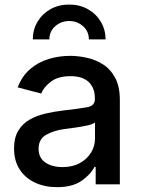

<svg xmlns="http://www.w3.org/2000/svg" viewBox="-20 -793 608 826"><path d="M225.1 12.2Q172.9 12.2 131.1 -7.1Q89.4 -26.4 64.9 -63.5Q40.5 -100.6 40.5 -154.3Q40.5 -200.7 58.6 -230.7Q76.7 -260.7 106.9 -278.1Q137.2 -295.4 174.6 -304.2Q211.9 -313 250.5 -317.4Q322.8 -325.7 355.5 -331.8Q388.2 -337.9 388.2 -366.7V-369.6Q388.2 -415 361.6 -440.2Q335 -465.3 283.7 -465.3Q230 -465.3 199.2 -441.9Q168.5 -418.5 157.2 -390.6L56.2 -417Q74.7 -465.8 109.4 -495.6Q144 -525.4 188.7 -539.1Q233.4 -552.7 282.2 -552.7Q314.9 -552.7 352.1 -544.9Q389.2 -537.1 421.9 -516.8Q454.6 -496.6 475.1 -459Q495.6 -421.4 495.6 -362.3V0H391.6V-74.7H386.2Q370.1 -42.5 330.8 -15.1Q291.5 12.2 225.1 12.2ZM249 -74.2Q292.5 -74.2 323.7 -91.6Q355 -108.9 371.8 -136.7Q388.7 -164.6 388.7 -196.8V-266.6Q380.9 -258.8 355.2 -253.2Q329.6 -247.6 301.3 -243.7Q272.9 -239.7 256.3 -237.8Q210.9 -231.4 178.5 -213.1Q146 -194.8 146 -152.8Q146 -113.8 175 -94Q204.1 -74.2 249 -74.2ZM277.8 -773.4Q322.3 -773.4 357.7 -753.7Q393.1 -733.9 413.6 -699.7Q434.1 -665.5 434.1 -623.5H362.3Q362.3 -658.2 337.2 -680.4Q312 -702.6 277.8 -702.6Q243.2 -702.6 217.8 -680.4Q192.4 -658.2 192.4 -623.5H121.1Q121.1 -665.5 141.6 -699.7Q162.1 -733.9 197.5 -753.7Q232.9 -773.4 277.8 -773.4Z"/></svg>

Font: Inter Medium
Style: Regular
Weight: 500
Designer: Rasmus Andersson
Foundry: rsms
Version: Version 4.001;git-9221beed3